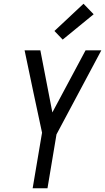

<svg xmlns="http://www.w3.org/2000/svg" viewBox="-20 -1003 560 1023"><path d="M154 0 204 -296 158 -511 111 -735H195L259 -404L436 -735H520L281 -287L233 0ZM314 -792 270 -838 425 -983 479 -927Z"/></svg>

Font: Iosevka SS04
Style: Italic
Weight: 400
Italic angle: -9°
Monospace: yes
Designer: Belleve Invis
Foundry: Belleve Invis
Version: Version 19.0.0; ttfautohint (v1.8.4)